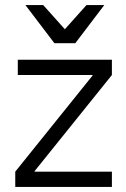

<svg xmlns="http://www.w3.org/2000/svg" viewBox="-20 -735 495 755"><path d="M40 -60 344 -438V-440H50V-500H420V-440L116 -62V-60H420V0H40ZM80 -715H150L235 -620L320 -715H390L276 -565H194Z"/></svg>

Font: PT Root UI
Style: Regular
Weight: 400
Designer: Vitaly Kuzmin
Foundry: ParaType Ltd.
Version: Version 2.001G